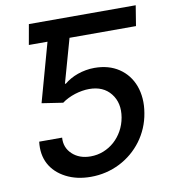

<svg xmlns="http://www.w3.org/2000/svg" viewBox="-83 -798 775 878"><g transform="rotate(-10 305.0 -358.5)"><path d="M63.2 -189.6H169.7Q166.2 -143.5 198.9 -112.9Q231.5 -82.4 283.7 -82.4Q315.3 -82.4 343.6 -93.6Q371.8 -104.8 394.4 -124.8Q416.9 -144.9 432.4 -172.6Q447.8 -200.3 453.5 -233Q464.8 -299.4 429.7 -343.4Q395.2 -387.1 329.5 -387.1Q313.6 -387.1 296.5 -384.2Q279.5 -381.4 262.8 -376.1Q246.1 -370.7 230.6 -363.1Q215.2 -355.5 202.4 -345.9L104.4 -360.8L180 -633.2H93.4L110.1 -727.3H606.2L590.9 -633.2H282.3L225.1 -429.7H229.4Q242.2 -440.3 258 -449.2Q273.8 -458.1 291.9 -464.5Q310 -470.9 329.7 -474.4Q349.4 -478 370 -478Q436.4 -478 483.3 -446.7Q506.7 -431.1 523.8 -409.3Q540.8 -387.4 550.8 -360.4Q560.7 -333.5 563.2 -301.8Q565.7 -270.2 559.7 -235.1Q554 -199.6 540.3 -167.4Q526.6 -135.3 506.4 -108.1Q486.2 -81 460.2 -59.1Q434.3 -37.3 403.8 -21.8Q373.2 -6.4 339.1 1.8Q305 9.9 268.8 9.9Q203.1 9.9 153.4 -16Q103 -42.3 79.5 -86.5Q56.1 -130.7 63.2 -189.6Z"/></g></svg>

Font: Inter P Medium
Style: Italic
Weight: 500
Italic angle: 9.39999°
Designer: Rasmus Andersson
Foundry: rsms
Version: Version 3.018;git-588b23468